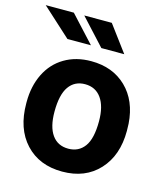

<svg xmlns="http://www.w3.org/2000/svg" viewBox="-112 -826 789 921"><g transform="rotate(15 282.5 -365.5)"><path d="M0.5 0ZM32.2 -269Q32.2 -347.7 62.5 -409.2Q92.8 -470.7 149.7 -504.4Q206.5 -538.1 281.7 -538.1Q388.7 -538.1 456.3 -472.7Q523.9 -407.2 531.7 -294.9L532.7 -258.8Q532.7 -137.2 464.8 -63.7Q397 9.8 282.7 9.8Q168.5 9.8 100.3 -63.5Q32.2 -136.7 32.2 -262.7ZM173.3 -258.8Q173.3 -183.6 201.7 -143.8Q230 -104 282.7 -104Q334 -104 362.8 -143.3Q391.6 -182.6 391.6 -269Q391.6 -342.8 362.8 -383.3Q334 -423.8 281.7 -423.8Q230 -423.8 201.7 -383.5Q173.3 -343.3 173.3 -258.8ZM259.8 -611.3H143.1L0.5 -741.2H140.1ZM425.3 -611.3H311.5L191.9 -741.2H328.6Z"/></g></svg>

Font: Roboto
Style: Bold
Weight: 700
Designer: Google
Version: Version 2.134; 2016; ttfautohint (v1.6)